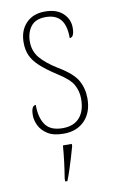

<svg xmlns="http://www.w3.org/2000/svg" viewBox="-87 -588 515 856"><g transform="rotate(-10 171.0 -160.0)"><path d="M168 10Q122 10 95.5 -7Q69 -24 57.5 -48Q46 -72 46 -94Q46 -138 67 -138Q67 -80 90 -47.5Q113 -15 168 -15Q218 -15 244.5 -45Q271 -75 271 -130Q271 -164 255 -193.5Q239 -223 184 -257Q138 -287 111.5 -311.5Q85 -336 73.5 -361.5Q62 -387 62 -421Q62 -475 93.5 -508Q125 -541 179 -541Q232 -541 260.5 -514Q289 -487 289 -449Q289 -405 268 -405Q268 -463 245.5 -489.5Q223 -516 178 -516Q132 -516 111 -488.5Q90 -461 90 -420Q90 -377 116 -346Q142 -315 194 -283Q258 -245 278.5 -208.5Q299 -172 299 -127Q299 -64 263.5 -27Q228 10 168 10ZM137 208Q143 171 147.5 135Q152 99 155 61H195V71Q189 92 181 119.5Q173 147 164 174Q155 201 147 221H137Z"/></g></svg>

Font: Noto Serif Condensed Thin
Style: Regular
Weight: 100
Width: 3
Designer: Monotype Design Team
Foundry: Monotype Imaging Inc.
Version: Version 2.013; ttfautohint (v1.8.4.7-5d5b)